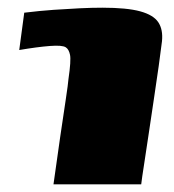

<svg xmlns="http://www.w3.org/2000/svg" viewBox="-20 -479 452 499"><path d="M119 0Q128 -66 136.5 -123.5Q145 -181 151 -221Q157 -261 158 -274Q165 -322 162 -336.5Q159 -351 151 -356Q142 -362 109.5 -359.5Q77 -357 30 -349L43 -446Q84 -451 120 -453.5Q156 -456 187.5 -457.5Q219 -459 246 -459Q310 -459 344.5 -449.5Q379 -440 391.5 -421Q404 -402 401 -372Q398 -347 392.5 -307.5Q387 -268 380 -222Q373 -176 366.5 -131.5Q360 -87 354.5 -52Q349 -17 347 0Z"/></svg>

Font: Genos Thin Black
Style: Italic
Weight: 900
Italic angle: -8°
Version: Version 1.010